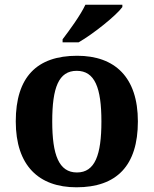

<svg xmlns="http://www.w3.org/2000/svg" viewBox="-20 -786 653 816"><path d="M246 -619V-606H314C377 -642 475 -721 500 -756V-766H343C322 -721 275 -657 246 -619ZM305 10C476 10 566 -82 566 -270C566 -458 468 -549 308 -549C136 -549 47 -458 47 -270C47 -82 145 10 305 10ZM307 -53C230 -53 202 -128 202 -270C202 -413 229 -485 306 -485C383 -485 411 -413 411 -270C411 -128 384 -53 307 -53Z"/></svg>

Font: Noto Serif NP Hmong
Style: Bold
Weight: 700
Designer: Dalton Maag Ltd
Foundry: Dalton Maag Ltd
Version: Version 1.001